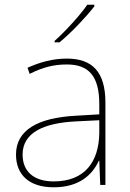

<svg xmlns="http://www.w3.org/2000/svg" viewBox="-20 -786 551 816"><path d="M381 -759V-766H351C322 -723 257 -652 212 -612V-606H233C286 -650 346 -714 381 -759ZM264 -537C205 -537 150 -522 97 -498L106 -472C163 -501 211 -512 264 -512C357 -512 402 -463 402 -343V-300L299 -294C142 -285 48 -234 48 -129C48 -45 102 10 208 10C316 10 372 -42 400 -103H402L406 0H428V-350C428 -480 373 -537 264 -537ZM301 -270 402 -275V-220C400 -99 341 -15 208 -15C123 -15 76 -58 76 -129C76 -222 165 -263 301 -270Z"/></svg>

Font: Noto Sans Lao Thin
Style: Regular
Weight: 100
Designer: Monotype Design Team
Foundry: Monotype Imaging Inc.
Version: Version 2.003